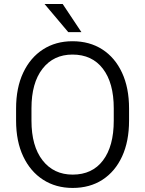

<svg xmlns="http://www.w3.org/2000/svg" viewBox="-20 -926 723 956"><path d="M622.6 -385.7V-325.2Q622.6 -222.2 587.9 -147Q553.2 -71.8 490.2 -31Q427.2 9.8 341.8 9.8Q258.3 9.8 194.8 -31Q131.3 -71.8 95.7 -147Q60.1 -222.2 60.1 -325.2V-385.7Q60.1 -488.8 95.5 -564Q130.9 -639.2 194.1 -679.9Q257.3 -720.7 340.8 -720.7Q426.3 -720.7 489.5 -679.9Q552.7 -639.2 587.6 -564Q622.6 -488.8 622.6 -385.7ZM546.4 -325.2V-386.7Q546.4 -513.2 492.4 -583.7Q438.5 -654.3 340.8 -654.3Q246.6 -654.3 191.7 -583.7Q136.7 -513.2 136.7 -386.7V-325.2Q136.7 -198.2 192.1 -127.4Q247.6 -56.6 341.8 -56.6Q439.5 -56.6 492.9 -127.4Q546.4 -198.2 546.4 -325.2ZM292 -906.2 385.3 -766.1H319.8L201.7 -906.2Z"/></svg>

Font: Vazirmatn FD Light
Style: Regular
Weight: 300
Designer: Saber Rastikerdar
Foundry: Saber Rastikerdar
Version: Version 33.003